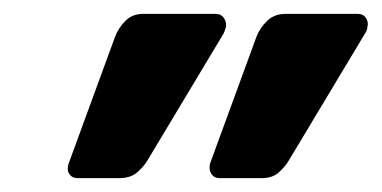

<svg xmlns="http://www.w3.org/2000/svg" viewBox="-20 -621 551 277"><path d="M297 -364Q289 -364 285 -370Q281 -376 283 -385L350 -568Q355 -581 365.5 -591Q376 -601 392 -601H496Q504 -601 508 -595Q512 -589 510 -582Q510 -579 508.5 -576Q507 -573 505 -570L397 -390Q391 -380 382 -372Q373 -364 357 -364ZM92 -364Q84 -364 80 -370Q76 -376 79 -385L146 -568Q151 -581 161 -591Q171 -601 187 -601H291Q299 -601 303 -595Q307 -589 306 -582Q305 -579 304 -576Q303 -573 301 -570L193 -390Q187 -380 177.5 -372Q168 -364 152 -364Z"/></svg>

Font: Rubik SemiBold
Style: Italic
Weight: 600
Italic angle: -12°
Designer: Hubert and Fischer
Foundry: Hubert and Fischer
Version: Version 2.300;gftools[0.9.30]